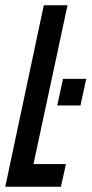

<svg xmlns="http://www.w3.org/2000/svg" viewBox="-26 -708 347 728"><path d="M-6 0 140 -688H230L101 -86H224L205 0ZM191 -308 213 -409H301L279 -308Z"/></svg>

Font: Saira Ultra Condensed SemiBold
Style: Italic
Weight: 600
Width: 1
Italic angle: -12°
Designer: Hector Gatti with collaboration of the Omnibus-Type team
Foundry: Omnibus-Type
Version: Version 1.001; ttfautohint (v1.8)